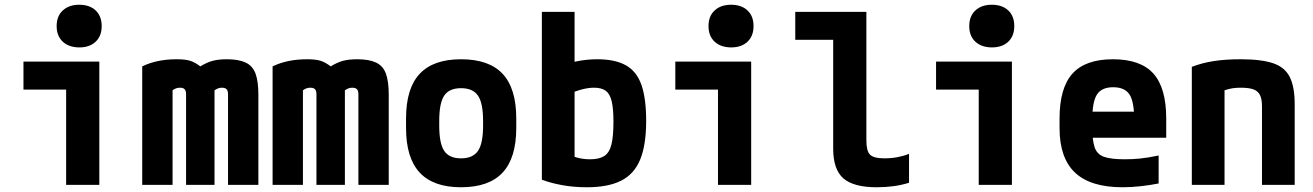

<svg xmlns="http://www.w3.org/2000/svg" viewBox="-20 -780 5540 810"><path d="M259 0V-402H79V-520H399V0ZM315 -580Q271 -580 245 -604Q219 -628 219 -670Q219 -712 245 -736Q271 -760 314 -760Q358 -760 383.5 -736Q409 -712 409 -670Q409 -628 383.5 -604Q358 -580 315 -580Z M580 0V-500Q611 -515 647 -522.5Q683 -530 726 -530Q762 -530 782.5 -523.5Q803 -517 825 -500Q853 -517 877.5 -523.5Q902 -530 937 -530Q987 -530 1016.5 -516Q1046 -502 1058 -469.5Q1070 -437 1070 -380V0H942V-382Q942 -392 939.5 -398Q937 -404 931.5 -407Q926 -410 916 -410Q907 -410 899.5 -407Q892 -404 885 -399V0H765V-382Q765 -392 762.5 -398Q760 -404 754.5 -407Q749 -410 739 -410Q722 -410 708 -399V0Z M1130 0V-500Q1161 -515 1197 -522.5Q1233 -530 1276 -530Q1312 -530 1332.5 -523.5Q1353 -517 1375 -500Q1403 -517 1427.5 -523.5Q1452 -530 1487 -530Q1537 -530 1566.5 -516Q1596 -502 1608 -469.5Q1620 -437 1620 -380V0H1492V-382Q1492 -392 1489.5 -398Q1487 -404 1481.5 -407Q1476 -410 1466 -410Q1457 -410 1449.5 -407Q1442 -404 1435 -399V0H1315V-382Q1315 -392 1312.5 -398Q1310 -404 1304.5 -407Q1299 -410 1289 -410Q1272 -410 1258 -399V0Z M1925 10Q1808 10 1750.5 -52Q1693 -114 1693 -240V-280Q1693 -407 1750.5 -468.5Q1808 -530 1925 -530Q2043 -530 2100.5 -468.5Q2158 -407 2158 -280V-240Q2158 -114 2100.5 -52Q2043 10 1925 10ZM1925 -112Q1975 -112 1996.5 -143.5Q2018 -175 2018 -250V-270Q2018 -345 1996.5 -376.5Q1975 -408 1925 -408Q1875 -408 1854 -376.5Q1833 -345 1833 -270V-250Q1833 -175 1854 -143.5Q1875 -112 1925 -112Z M2456 10Q2400 10 2351 1Q2302 -8 2266 -22V-730H2404V-72L2372 -135Q2390 -122 2415 -115Q2440 -108 2470 -108Q2508 -108 2529.5 -122Q2551 -136 2559.5 -170.5Q2568 -205 2568 -267Q2568 -322 2560.5 -353Q2553 -384 2535.5 -397Q2518 -410 2486 -410Q2464 -410 2437.5 -403.5Q2411 -397 2371 -380L2339 -496Q2376 -514 2416.5 -522Q2457 -530 2500 -530Q2575 -530 2620.5 -504.5Q2666 -479 2686 -422Q2706 -365 2706 -270Q2706 -169 2681 -107.5Q2656 -46 2601 -18Q2546 10 2456 10Z M3009 0V-402H2829V-520H3149V0ZM3065 -580Q3021 -580 2995 -604Q2969 -628 2969 -670Q2969 -712 2995 -736Q3021 -760 3064 -760Q3108 -760 3133.5 -736Q3159 -712 3159 -670Q3159 -628 3133.5 -604Q3108 -580 3065 -580Z M3679 10Q3581 10 3538 -27.5Q3495 -65 3495 -153V-612H3335V-730H3635V-187Q3635 -143 3650.5 -127.5Q3666 -112 3711 -112Q3740 -112 3766.5 -117Q3793 -122 3815 -131V-9Q3783 1 3749 5.5Q3715 10 3679 10Z M4109 0V-402H3929V-520H4249V0ZM4165 -580Q4121 -580 4095 -604Q4069 -628 4069 -670Q4069 -712 4095 -736Q4121 -760 4164 -760Q4208 -760 4233.5 -736Q4259 -712 4259 -670Q4259 -628 4233.5 -604Q4208 -580 4165 -580Z M4716 10Q4581 10 4515.5 -51.5Q4450 -113 4450 -240V-280Q4450 -409 4504.5 -469.5Q4559 -530 4675 -530Q4792 -530 4846 -469.5Q4900 -409 4900 -280V-199H4523V-309H4793L4765 -274Q4765 -351 4745 -381.5Q4725 -412 4676 -412Q4628 -412 4608 -381.5Q4588 -351 4588 -274V-246Q4588 -188 4598 -158.5Q4608 -129 4637.5 -118.5Q4667 -108 4725 -108Q4756 -108 4788 -111Q4820 -114 4868 -124V-6Q4833 1 4793 5.5Q4753 10 4716 10Z M5008 -498Q5052 -515 5101.5 -522.5Q5151 -530 5214 -530Q5302 -530 5351.5 -513Q5401 -496 5421.5 -454.5Q5442 -413 5442 -340V0H5304V-332Q5304 -362 5295.5 -379Q5287 -396 5268 -403Q5249 -410 5214 -410Q5195 -410 5179 -407.5Q5163 -405 5142.5 -398Q5122 -391 5090 -376L5146 -462V0H5008Z"/></svg>

Font: M PLUS Code Latin SemiExpanded
Style: Bold
Weight: 700
Width: 6
Designer: Coji Morishita
Foundry: UNDERFOREST DESIGN
Version: Version 1.002; ttfautohint (v1.8.3)